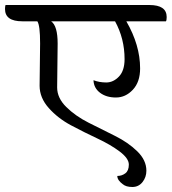

<svg xmlns="http://www.w3.org/2000/svg" viewBox="-68 -671 685 766"><path d="M90 -329 92 -498Q92 -570 81 -586H21Q-48 -586 -48 -635Q-48 -645 -46 -651H528Q597 -651 597 -603Q597 -590 594 -586H436Q491 -491 491 -398Q491 -344 462 -313Q433 -282 394.5 -282Q356 -282 331 -301Q306 -320 305 -351Q328 -342 356 -342Q384 -342 406.5 -365.5Q429 -389 429 -435Q429 -517 391 -586H136Q162 -568 162 -497L160 -322Q160 -280 196.5 -244Q233 -208 285.5 -181.5Q338 -155 390.5 -129Q443 -103 479.5 -67.5Q516 -32 516 10Q516 36 500.5 55.5Q485 75 460 75Q435 75 422 64Q400 48 400 31Q418 31 432 20.5Q446 10 446 -14.5Q446 -39 409.5 -66.5Q373 -94 320.5 -118.5Q268 -143 215.5 -171Q163 -199 126.5 -240Q90 -281 90 -329Z"/></svg>

Font: Laila
Style: Regular
Weight: 400
Version: Version 1.301;PS 1.0;hotconv 1.0.78;makeotf.lib2.5.61930; tt